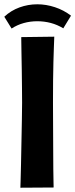

<svg xmlns="http://www.w3.org/2000/svg" viewBox="-59 -875 351 895"><path d="M40 -702 194 -704Q194 -704 193.5 -690Q193 -676 192 -650Q191 -624 190 -586.5Q189 -549 188.5 -501.5Q188 -454 188 -398Q188 -342 188.5 -285.5Q189 -229 189 -178Q189 -127 189.5 -87Q190 -47 190.5 -24Q191 -1 191 -1L36 0Q36 0 37 -31Q38 -62 39 -110.5Q40 -159 41 -213.5Q42 -268 43 -317Q44 -366 44 -396Q44 -424 43.5 -464Q43 -504 42.5 -548Q42 -592 41 -633Q40 -674 40 -702ZM-5 -742 -39 -797Q-8 -826 32 -840.5Q72 -855 115 -855Q156 -855 197 -841.5Q238 -828 272 -802L236 -743Q208 -760 177.5 -768Q147 -776 115 -776Q82 -776 51.5 -767.5Q21 -759 -5 -742Z"/></svg>

Font: Truculenta Black
Style: Regular
Weight: 900
Version: Version 1.002